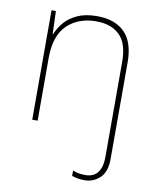

<svg xmlns="http://www.w3.org/2000/svg" viewBox="-86 -605 746 912"><g transform="rotate(10 286.5 -149.0)"><path d="M384 240Q365 240 350 237Q335 234 323 230V204Q338 211 353.5 213Q369 215 384 215Q424 215 443.5 188.5Q463 162 463 116V-345Q463 -433 422.5 -473Q382 -513 309 -513Q223 -513 169.5 -461.5Q116 -410 116 -302V0H90V-528H111L115 -417H117Q129 -448 152.5 -475.5Q176 -503 214.5 -520.5Q253 -538 309 -538Q395 -538 442 -491Q489 -444 489 -346V120Q489 181 458 210.5Q427 240 384 240Z"/></g></svg>

Font: Noto Sans Thin
Style: Regular
Weight: 100
Designer: Monotype Design Team
Foundry: Monotype Imaging Inc.
Version: Version 2.007